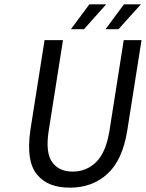

<svg xmlns="http://www.w3.org/2000/svg" viewBox="-20 -843 665 875"><path d="M303.2 -710 387.2 -823.2H463.9L362.8 -710ZM460.9 -710 544.9 -823.2H622.1L520 -710ZM298.8 12.2Q249 12.2 211.9 -2Q174.8 -16.1 148.9 -47.4Q123 -78.6 115.7 -128.4Q108.4 -178.2 118.2 -249L183.1 -660.2H267.1L202.1 -248Q186.5 -149.9 216.8 -105.5Q247.1 -61 311 -61Q375 -61 419.2 -105.5Q463.4 -149.9 479 -248L543.9 -660.2H625L560.1 -249Q538.6 -113.8 469.7 -50.8Q400.9 12.2 298.8 12.2Z"/></svg>

Font: Office Code Pro Italic
Style: Regular
Weight: 400
Italic angle: -9°
Designer: Nathan Rutzky & Paul D. Hunt
Foundry: Adobe Systems Incorporated
Version: Version 1.004;PS 001.004;hotconv 1.0.70;makeotf.lib2.5.58329